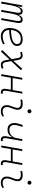

<svg xmlns="http://www.w3.org/2000/svg" viewBox="1947 -2730 793 4728"><g transform="rotate(90 2344.0 -366.5)"><path d="M150.9 -517.6 139.2 -414.6H145.5Q161.6 -470.2 189 -498.8Q216.3 -527.3 260.3 -527.3Q347.7 -527.3 344.2 -429.2H350.6Q367.7 -477.5 394.3 -502.4Q420.9 -527.3 464.8 -527.3Q566.9 -527.3 543 -390.6L474.1 0H427.7L496.1 -389.6Q504.4 -435.5 492.7 -459Q481 -482.4 452.6 -482.4Q362.8 -482.4 319.3 -274.4L271 0H224.1L293 -389.6Q310.1 -482.4 249.5 -482.4Q156.7 -482.4 110.8 -242.7V-244.6L67.9 0H21L112.3 -517.6Z M880.9 -35.2Q921.4 -35.2 967.5 -48.3Q1013.7 -61.5 1056.6 -85.4L1073.7 -47.9Q1027.8 -21 976.1 -5.6Q924.3 9.8 876.5 9.8Q779.3 9.8 724.6 -46.9Q669.9 -103.5 669.9 -204.6Q669.9 -356.4 743.9 -441.9Q817.9 -527.3 949.7 -527.3Q1026.4 -527.3 1069.3 -491.2Q1112.3 -455.1 1112.3 -390.6Q1112.3 -294.9 1008.1 -247.3Q903.8 -199.7 716.8 -195.8Q720.2 -120.1 763.2 -77.6Q806.2 -35.2 880.9 -35.2ZM718.3 -240.2Q886.2 -244.1 975.8 -280.5Q1065.4 -316.9 1065.4 -389.2Q1065.4 -432.6 1034.2 -457.5Q1002.9 -482.4 945.8 -482.4Q845.7 -482.4 786.1 -418.5Q726.6 -354.5 718.3 -240.2Z M1249 8.8 1214.8 -28.8 1437.5 -255.4 1413.6 -395.5Q1405.8 -441.4 1388.7 -461.9Q1371.6 -482.4 1343.3 -482.4Q1323.7 -482.4 1306.4 -477.8Q1289.1 -473.1 1269.5 -464.8L1256.3 -507.3Q1309.6 -527.3 1347.7 -527.3Q1394.5 -527.3 1421.4 -498.8Q1448.2 -470.2 1459 -405.8L1477.5 -297.9L1673.8 -518.6L1709.5 -481.9L1486.3 -247.6L1507.8 -122.1Q1516.1 -76.2 1533 -55.7Q1549.8 -35.2 1581.1 -35.2Q1601.1 -35.2 1619.4 -40.5Q1637.7 -45.9 1658.2 -56.6L1672.9 -14.2Q1624.5 9.8 1576.7 9.8Q1526.9 9.8 1500.2 -18.8Q1473.6 -47.4 1462.4 -111.8L1446.3 -204.6Z M1806.2 0 1897.5 -517.6H1944.3L1902.3 -280.8H2197.8L2239.7 -517.6H2285.6L2219.2 -141.6Q2209.5 -85.9 2218 -60.5Q2226.6 -35.2 2260.7 -35.2Q2274.9 -35.2 2292 -37.6L2283.7 8.3Q2270 9.8 2254.4 9.8Q2202.1 9.8 2180.4 -25.6Q2158.7 -61 2172.4 -136.7L2189.9 -236.8H1895L1853 0Z M2838.9 -66.9 2854 -31.2Q2827.1 -14.2 2797.6 -2.2Q2768.1 9.8 2729.5 9.8Q2647 9.8 2606.4 -31.7Q2565.9 -73.2 2570.8 -153.3Q2573.2 -189.9 2585 -224.4Q2596.7 -258.8 2610.4 -291.5Q2624 -324.2 2631.3 -355Q2647.5 -417.5 2620.4 -450Q2593.3 -482.4 2528.3 -482.4Q2481.9 -482.4 2439 -471.2L2428.7 -513.7Q2457.5 -522 2486.3 -524.7Q2515.1 -527.3 2543.9 -527.3Q2627 -527.3 2662.4 -480.7Q2697.8 -434.1 2675.8 -345.2Q2667.5 -310.5 2654.5 -280.5Q2641.6 -250.5 2630.9 -221.2Q2620.1 -191.9 2617.7 -157.7Q2609.4 -35.2 2729 -35.2Q2759.8 -35.2 2783.2 -42.5Q2806.6 -49.8 2838.9 -66.9ZM2721.2 -646Q2701.2 -646 2686.8 -660.2Q2672.4 -674.3 2672.4 -694.3Q2672.4 -714.4 2686.8 -728.8Q2701.2 -743.2 2721.2 -743.2Q2741.2 -743.2 2755.6 -728.8Q2770 -714.4 2770 -694.3Q2770 -674.3 2755.6 -660.2Q2741.2 -646 2721.2 -646Z M3171.9 -155.3Q3092.8 -155.3 3051.8 -199.5Q3010.7 -243.7 3010.7 -324.7Q3010.7 -372.1 3023.9 -418.7Q3037.1 -465.3 3059.6 -530.3L3106 -520.5Q3088.4 -468.8 3077.6 -433.8Q3066.9 -398.9 3062 -374Q3057.1 -349.1 3057.1 -326.2Q3057.1 -263.2 3089.1 -231.9Q3121.1 -200.7 3181.2 -200.7Q3258.8 -200.7 3311.3 -247.3Q3363.8 -293.9 3379.9 -364.7L3406.7 -517.6H3452.6L3386.2 -141.6Q3376.5 -85.4 3385.3 -60.3Q3394 -35.2 3429.7 -35.2Q3441.9 -35.2 3459 -37.6L3450.7 8.3Q3437 9.8 3423.3 9.8Q3313.5 9.8 3339.4 -136.7L3360.4 -256.3H3352.5Q3341.3 -238.3 3319.6 -214.4Q3297.9 -190.4 3262 -172.9Q3226.1 -155.3 3171.9 -155.3Z M3564 0 3655.3 -517.6H3702.1L3660.2 -280.8H3955.6L3997.6 -517.6H4043.5L3977.1 -141.6Q3967.3 -85.9 3975.8 -60.5Q3984.4 -35.2 4018.6 -35.2Q4032.7 -35.2 4049.8 -37.6L4041.5 8.3Q4027.8 9.8 4012.2 9.8Q3960 9.8 3938.2 -25.6Q3916.5 -61 3930.2 -136.7L3947.8 -236.8H3652.8L3610.8 0Z M4596.7 -66.9 4611.8 -31.2Q4585 -14.2 4555.4 -2.2Q4525.9 9.8 4487.3 9.8Q4404.8 9.8 4364.3 -31.7Q4323.7 -73.2 4328.6 -153.3Q4331.1 -189.9 4342.8 -224.4Q4354.5 -258.8 4368.2 -291.5Q4381.8 -324.2 4389.2 -355Q4405.3 -417.5 4378.2 -450Q4351.1 -482.4 4286.1 -482.4Q4239.7 -482.4 4196.8 -471.2L4186.5 -513.7Q4215.3 -522 4244.1 -524.7Q4272.9 -527.3 4301.8 -527.3Q4384.8 -527.3 4420.2 -480.7Q4455.6 -434.1 4433.6 -345.2Q4425.3 -310.5 4412.4 -280.5Q4399.4 -250.5 4388.7 -221.2Q4377.9 -191.9 4375.5 -157.7Q4367.2 -35.2 4486.8 -35.2Q4517.6 -35.2 4541 -42.5Q4564.5 -49.8 4596.7 -66.9ZM4479 -646Q4459 -646 4444.6 -660.2Q4430.2 -674.3 4430.2 -694.3Q4430.2 -714.4 4444.6 -728.8Q4459 -743.2 4479 -743.2Q4499 -743.2 4513.4 -728.8Q4527.8 -714.4 4527.8 -694.3Q4527.8 -674.3 4513.4 -660.2Q4499 -646 4479 -646Z"/></g></svg>

Font: Cascadia Code NF ExtraLight
Style: Italic
Weight: 200
Italic angle: -10°
Monospace: yes
Designer: Aaron Bell
Foundry: Saja Typeworks
Version: Version 2404.023; ttfautohint (v1.8.4)